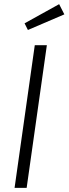

<svg xmlns="http://www.w3.org/2000/svg" viewBox="-20 -902 329 922"><path d="M205 -685 108 0H50L147 -685ZM264 -882 289 -833 114 -758 98 -790Z"/></svg>

Font: Fira Sans Extra Condensed Light
Style: Italic
Weight: 300
Width: 3
Italic angle: -8°
Designer: Carrois Corporate & Edenspiekermann AG
Foundry: Carrois Corporate GbR & Edenspiekermann AG
Version: Version 4.203